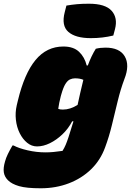

<svg xmlns="http://www.w3.org/2000/svg" viewBox="-66 -812 704 1032"><path d="M275 -562Q329 -562 359 -533.5Q389 -505 400 -460H406Q425 -512 449 -550Q473 -556 501 -556Q577 -556 604.5 -509Q632 -462 603 -388Q582 -332 566.5 -268Q551 -204 535.5 -140Q520 -76 499 -20Q474 49 423.5 98Q373 147 303.5 173.5Q234 200 153 200Q76 200 36.5 188.5Q-3 177 -23 157Q-42 138 -45.5 114Q-49 90 -39 56Q-34 37 -23.5 15.5Q-13 -6 1 -30H7Q35 -15 82.5 -4Q130 7 179 7Q198 7 221 5Q244 3 270 -1Q280 -17 287 -33.5Q294 -50 302 -74Q310 -98 322 -138Q325 -149 329 -160H322Q301 -120 269.5 -90Q238 -60 202.5 -42.5Q167 -25 133 -25Q104 -25 80 -44.5Q56 -64 40 -96Q24 -128 19.5 -167.5Q15 -207 24 -246L30 -271Q65 -417 125 -489.5Q185 -562 275 -562ZM247 -227Q256 -223 272 -223Q311 -223 351 -248Q358 -280 365.5 -313.5Q373 -347 382 -383Q364 -391 337 -391Q323 -391 310 -385Q297 -379 285.5 -360.5Q274 -342 263 -303L261 -296Q256 -277 252.5 -259.5Q249 -242 247 -227ZM291 -782Q321 -787 348 -789.5Q375 -792 412 -792Q500 -792 534 -754Q568 -716 552 -655L543 -621Q514 -614 484 -610.5Q454 -607 422 -607Q340 -607 301.5 -640.5Q263 -674 282 -747Z"/></svg>

Font: Recursive Sn Csl St XBk
Style: Italic
Weight: 1000
Italic angle: -15°
Version: Version 1.085;hotconv 1.1.0;makeotfexe 2.6.0; ttfautohint (v